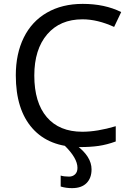

<svg xmlns="http://www.w3.org/2000/svg" viewBox="-20 -744 672 984"><path d="M402.8 -645Q287.6 -645 221.7 -567.9Q155.8 -490.7 155.8 -356.9Q155.8 -218.8 219.7 -143.8Q283.7 -68.8 401.9 -68.8Q478 -68.8 573.2 -97.2V-19Q527.8 -2.4 485.8 3.7Q443.8 9.8 389.2 9.8Q231.4 9.8 146.2 -86.2Q61 -182.1 61 -357.9Q61 -468.3 101.8 -551.3Q142.6 -634.3 220.5 -679.2Q298.3 -724.1 403.8 -724.1Q517.1 -724.1 601.1 -682.1L564.9 -606Q479.5 -645 402.8 -645ZM377 116.2Q377 65.9 309.1 0H371.1Q449.2 58.1 449.2 124Q449.2 168.5 423.6 194.3Q397.9 220.2 349.1 220.2Q317.9 220.2 291 211.9V155.8Q308.1 161.1 334 161.1Q352.1 161.1 364.5 149.7Q377 138.2 377 116.2Z"/></svg>

Font: NotoPenekeko
Style: Regular
Weight: 400
Designer: Monotype Design team
Foundry: Monotype Imaging Inc.
Version: Version 1.04